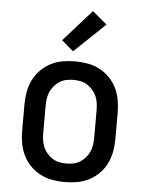

<svg xmlns="http://www.w3.org/2000/svg" viewBox="-55 -822 660 878"><g transform="rotate(5 275.0 -383.0)"><path d="M275 12Q246 12 217.5 7Q189 2 163 -11.5Q137 -25 116.5 -46Q96 -67 83.5 -93Q71 -119 66 -147.5Q61 -176 61 -205V-325Q61 -354 66 -382.5Q71 -411 83.5 -437Q96 -463 116.5 -484Q137 -505 163 -518.5Q189 -532 217.5 -537Q246 -542 275 -542Q304 -542 332.5 -537Q361 -532 387 -518.5Q413 -505 433.5 -484Q454 -463 466.5 -437Q479 -411 484 -382.5Q489 -354 489 -325V-205Q489 -176 484 -147.5Q479 -119 466.5 -93Q454 -67 433.5 -46Q413 -25 387 -11.5Q361 2 332.5 7Q304 12 275 12ZM275 -73Q292 -73 308.5 -76.5Q325 -80 339 -89Q353 -98 364 -111Q375 -124 381.5 -139.5Q388 -155 390 -171.5Q392 -188 392 -205V-325Q392 -342 390 -358.5Q388 -375 381.5 -390.5Q375 -406 364 -419Q353 -432 339 -441Q325 -450 308.5 -453.5Q292 -457 275 -457Q258 -457 241.5 -453.5Q225 -450 211 -441Q197 -432 186 -419Q175 -406 168.5 -390.5Q162 -375 160 -358.5Q158 -342 158 -325V-205Q158 -188 160 -171.5Q162 -155 168.5 -139.5Q175 -124 186 -111Q197 -98 211 -89Q225 -80 241.5 -76.5Q258 -73 275 -73ZM261 -587 207 -633 336 -778 403 -722Z"/></g></svg>

Font: Lode Dark
Style: Bold
Weight: 700
Monospace: yes
Designer: Belleve Invis
Foundry: Belleve Invis
Version: Version 29.2.0; ttfautohint (v1.8.3)